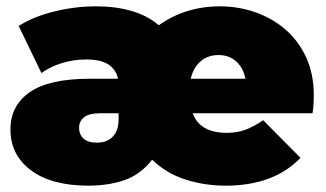

<svg xmlns="http://www.w3.org/2000/svg" viewBox="-20 -577 1031 607"><path d="M355 -219H299Q262 -219 246 -206.5Q230 -194 230 -173Q230 -152 244 -139Q258 -126 286 -126Q319 -126 337 -145.5Q355 -165 355 -200ZM756 -328Q749 -363 726.5 -383Q704 -403 671 -403Q637 -403 614 -383Q591 -363 583 -328ZM260 10Q143 10 78 -38.5Q13 -87 13 -168Q13 -243 74 -285.5Q135 -328 263 -328H353Q347 -357 323 -373Q299 -389 252 -389Q213 -389 175.5 -377.5Q138 -366 111 -346L39 -495Q87 -525 152.5 -541Q218 -557 284 -557Q345 -557 395.5 -542.5Q446 -528 482 -497Q522 -526 571 -541.5Q620 -557 675 -557Q733 -557 786.5 -538.5Q840 -520 881.5 -484.5Q923 -449 947.5 -396.5Q972 -344 972 -276Q972 -260 971 -245.5Q970 -231 968 -219H589Q612 -157 697 -157Q730 -157 756.5 -167Q783 -177 812 -197L930 -78Q888 -34 828.5 -12Q769 10 694 10Q628 10 567.5 -9Q507 -28 461 -72Q423 -24 372 -7Q321 10 260 10Z"/></svg>

Font: Montserrat-Alt1 Black
Style: Regular
Weight: 900
Designer: Differentunic
Foundry: Differentunic
Version: Version 7.222